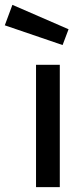

<svg xmlns="http://www.w3.org/2000/svg" viewBox="-79 -765 333 785"><path d="M68.3 0V-500H165.5V0ZM176.9 -580.8 -59.4 -661.5 -28.3 -745.2 201.3 -645.4Z"/></svg>

Font: TitilliumWeb ExtraLight
Style: Regular
Weight: 400
Designer: Mohamed Gaber, Accademia di Belle Arti di Urbino and others
Foundry: Kief Type Foundry, Accademia di Belle Arti di Urbino and others
Version: Version 3.000; ttfautohint (v1.8.2)